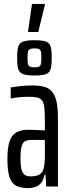

<svg xmlns="http://www.w3.org/2000/svg" viewBox="-20 -956 354 984"><path d="M124 8Q84 8 60.5 -5.5Q37 -19 27.5 -52Q18 -85 18 -143Q18 -199 29 -231.5Q40 -264 63.5 -277.5Q87 -291 124 -291Q134 -291 145.5 -290.5Q157 -290 169 -289.5Q181 -289 192 -288.5Q203 -288 210 -288V-335Q210 -377 207.5 -401.5Q205 -426 197 -439Q189 -452 172.5 -456Q156 -460 127 -460Q105 -460 87.5 -458.5Q70 -457 57 -455Q44 -453 35 -451V-508Q49 -510 78 -514Q107 -518 147 -518Q176 -518 198 -513.5Q220 -509 235 -497.5Q250 -486 259.5 -466Q269 -446 273 -416.5Q277 -387 277 -345V0H217L213 -60H208Q203 -32 190 -17.5Q177 -3 160 2.5Q143 8 124 8ZM139 -52Q153 -52 167.5 -55.5Q182 -59 192 -69.5Q202 -80 206 -103Q210 -129 210 -151.5Q210 -174 210 -202V-239H143Q122 -239 109.5 -233Q97 -227 91 -206.5Q85 -186 85 -146Q85 -110 89.5 -90Q94 -70 105 -61Q116 -52 139 -52ZM157 -569Q126 -569 108.5 -573Q91 -577 82 -587Q73 -597 70.5 -614.5Q68 -632 68 -659Q68 -687 70.5 -704.5Q73 -722 82 -732Q91 -742 108.5 -746Q126 -750 157 -750Q187 -750 205 -746Q223 -742 231.5 -732Q240 -722 242.5 -704.5Q245 -687 245 -659Q245 -632 242.5 -614.5Q240 -597 231.5 -587Q223 -577 205 -573Q187 -569 157 -569ZM157 -611Q174 -611 181 -615Q188 -619 190 -629.5Q192 -640 192 -659Q192 -679 190 -689.5Q188 -700 181 -704Q174 -708 157 -708Q141 -708 133 -704Q125 -700 123 -689.5Q121 -679 121 -659Q121 -640 123 -629.5Q125 -619 133 -615Q141 -611 157 -611ZM124 -792V-797L144 -936H210V-931L176 -792Z"/></svg>

Font: Saira UltraCondensed Medium
Style: Regular
Weight: 500
Width: 1
Designer: Hector Gatti with collaboration of the Omnibus-Type team
Foundry: Omnibus-Type
Version: Version 1.101